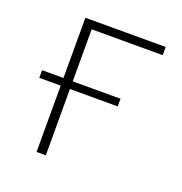

<svg xmlns="http://www.w3.org/2000/svg" viewBox="-99 -595 649 683"><g transform="rotate(20 225.5 -254.0)"><path d="M111 -251H30V-280H111V-508H415V-477H146V-280H327V-251H146V0H111Z"/></g></svg>

Font: Plexus Sans ExtraLight
Style: Regular
Weight: 250
Version: Version 2.001;PS 002.001;hotconv 1.0.70;makeotf.lib2.5.58329